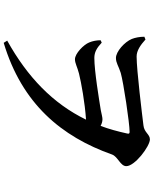

<svg xmlns="http://www.w3.org/2000/svg" viewBox="84 -859 832 1040"><g transform="rotate(90 500.0 -339.0)"><path d="M179 -705C179 -679 184 -655 191 -637C207 -598 259 -551 294 -551C321 -551 337 -565 375 -577C427 -592 648 -625 694 -625C703 -625 706 -622 703 -611C692 -561 679 -513 662 -468C652 -473 640 -478 626 -478C616 -478 601 -474 577 -469C521 -460 365 -434 294 -434C264 -434 241 -446 211 -474L198 -468C198 -447 202 -425 210 -406C222 -376 270 -329 301 -329C323 -329 343 -342 379 -351C427 -363 537 -383 628 -389C541 -210 398 -72 200 38L212 57C542 -42 720 -256 817 -530C829 -562 880 -575 880 -607C880 -654 772 -735 735 -735C707 -735 698 -704 659 -700C602 -693 360 -663 286 -663C254 -663 224 -684 194 -711Z"/></g></svg>

Font: Noto Serif CJK JP
Style: Bold
Weight: 700
Designer: Ryoko NISHIZUKA 西塚涼子 (kana & ideographs); Frank Grießhammer (Latin, Greek & Cyrillic); Wenlong ZHANG 张文龙 (bopomofo); San
Foundry: Adobe Systems Incorporated
Version: Version 1.000;PS 1;hotconv 16.6.53;makeotf.lib2.5.65590